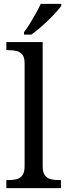

<svg xmlns="http://www.w3.org/2000/svg" viewBox="-20 -979 350 999"><path d="M13 0V-42H26Q49 -42 67.5 -47Q86 -52 97 -67.5Q108 -83 108 -114V-650Q108 -680 96.5 -694.5Q85 -709 66.5 -713.5Q48 -718 26 -718H13V-760H202V-114Q202 -83 213 -67.5Q224 -52 243 -47Q262 -42 284 -42H297V0ZM105 -812Q120 -831 136 -857Q152 -883 167 -910Q182 -937 192 -959H299V-949Q290 -936 272 -916Q254 -896 231.5 -874Q209 -852 186 -832.5Q163 -813 143 -799H105Z"/></svg>

Font: Noto Serif Ethiopic
Style: Regular
Weight: 400
Designer: Monotype Design Team
Foundry: Monotype Imaging Inc.
Version: Version 2.102